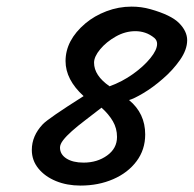

<svg xmlns="http://www.w3.org/2000/svg" viewBox="-20 -560 597 592"><path d="M228 12.2Q186.5 12.2 152.6 -1.7Q118.7 -15.6 98.4 -40.5Q78.1 -65.4 78.1 -97.7Q78.1 -141.1 111.8 -176.8Q128.9 -194.8 237.8 -263.7Q182.1 -314.5 182.1 -371.6Q182.1 -436 243.2 -487.8Q271 -511.2 308.3 -525.4Q345.7 -539.6 385.7 -539.6Q416 -539.6 443.8 -531.7Q507.8 -513.7 532.5 -488.5Q557.1 -463.4 557.1 -436Q557.1 -406.7 534.9 -375Q512.7 -343.3 481.9 -316.9Q451.7 -290.5 422.1 -272.9Q392.6 -255.4 377.9 -251.5Q427.7 -210.4 427.7 -145.5Q427.7 -98.6 401.1 -63Q374.5 -27.3 329.1 -7.6Q283.7 12.2 228 12.2ZM317.9 -293.9Q356.9 -308.1 390.1 -331.8Q423.3 -355.5 443.8 -380.9Q464.4 -406.2 464.4 -424.8Q464.4 -435.5 456.1 -442.9Q442.4 -454.1 427.7 -459Q413.1 -463.9 397.5 -463.9Q366.2 -463.9 336.9 -447.3Q307.6 -430.7 288.8 -408Q270 -385.3 270 -366.7Q270 -327.1 317.9 -293.9ZM237.8 -58.6Q279.8 -58.6 310.3 -80.6Q340.8 -102.5 340.8 -137.7Q340.8 -164.1 328.1 -186Q315.4 -208 293 -228Q266.1 -207 242.7 -189.2Q219.2 -171.4 201.7 -155.8Q184.6 -140.6 174.8 -127.9Q165 -115.2 165 -105Q165 -84 184.8 -71.3Q204.6 -58.6 237.8 -58.6Z"/></svg>

Font: Damion
Style: Regular
Weight: 400
Designer: Vernon Adams
Foundry: Vernon Adams
Version: Version 1.100; ttfautohint (v1.8.4.7-5d5b)